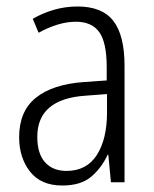

<svg xmlns="http://www.w3.org/2000/svg" viewBox="-20 -562 475 592"><path d="M219 -542Q295 -542 329.5 -497.5Q364 -453 364 -359V0H322L314 -85H312Q293 -44 261 -17Q229 10 172 10Q106 10 72.5 -33Q39 -76 39 -139Q39 -219 90.5 -260.5Q142 -302 238 -309L309 -314V-355Q309 -431 286 -463Q263 -495 214 -495Q161 -495 99 -461L81 -504Q112 -522 147 -532Q182 -542 219 -542ZM244 -267Q95 -257 95 -140Q95 -88 119 -61.5Q143 -35 185 -35Q247 -35 278.5 -84Q310 -133 310 -216V-272Z"/></svg>

Font: Noto Sans Gurmukhi Condensed Light
Style: Regular
Weight: 300
Width: 3
Designer: Jelle Bosma - Monotype Design Team
Foundry: Monotype Imaging Inc.
Version: Version 2.004; ttfautohint (v1.8.4.7-5d5b)